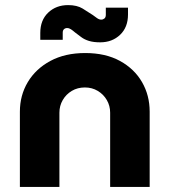

<svg xmlns="http://www.w3.org/2000/svg" viewBox="-20 -733 661 753"><path d="M58 0V-295Q58 -359 89 -411Q120 -463 177.5 -494Q235 -525 314 -525Q394 -525 450.5 -494Q507 -463 537 -411Q567 -359 567 -295V0H412V-291Q412 -318 399 -340.5Q386 -363 363.5 -376.5Q341 -390 313 -390Q284 -390 261.5 -376.5Q239 -363 226 -340.5Q213 -318 213 -291V0ZM373 -567Q347 -567 329 -572.5Q311 -578 298.5 -587.5Q286 -597 274 -606Q266 -613 258.5 -618Q251 -623 243 -623Q236 -623 231 -618.5Q226 -614 226 -605V-577H138V-604Q138 -654 169 -683.5Q200 -713 247 -713Q282 -713 304 -699.5Q326 -686 344 -674Q352 -668 360.5 -662Q369 -656 377 -656Q384 -656 389.5 -660.5Q395 -665 395 -675V-703H482V-676Q482 -626 451 -596.5Q420 -567 373 -567Z"/></svg>

Font: MuseoModerno SemiBold
Style: Bold
Weight: 700
Version: Version 1.001